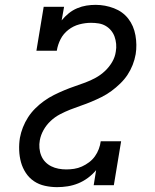

<svg xmlns="http://www.w3.org/2000/svg" viewBox="-20 -763 640 791"><path d="M215 8Q190 8 165 2.5Q140 -3 120 -16.5Q100 -30 86.5 -50.5Q73 -71 66.5 -94.5Q60 -118 59 -144Q58 -170 62 -195Q66 -217 74.5 -238.5Q83 -260 95.5 -279.5Q108 -299 125 -316Q142 -333 161.5 -347Q181 -361 202 -371.5Q223 -382 244.5 -391Q266 -400 288 -407.5Q310 -415 331.5 -423Q353 -431 374 -442.5Q395 -454 412.5 -470.5Q430 -487 442 -507.5Q454 -528 457 -550Q460 -566 458.5 -582Q457 -598 452 -612Q447 -626 437.5 -637.5Q428 -649 415 -656.5Q402 -664 386.5 -666.5Q371 -669 355 -669Q331 -669 306.5 -662.5Q282 -656 261.5 -640Q241 -624 229.5 -601.5Q218 -579 214 -554H130L160 -735H244L234 -679Q247 -695 263 -708Q279 -721 298 -729Q317 -737 336 -740Q355 -743 374 -743Q413 -743 449.5 -729Q486 -715 508.5 -686Q531 -657 538 -617.5Q545 -578 539 -540Q535 -517 526.5 -495.5Q518 -474 505.5 -455Q493 -436 475.5 -419Q458 -402 439 -388Q420 -374 399 -363.5Q378 -353 356.5 -344Q335 -335 313 -327.5Q291 -320 269.5 -311.5Q248 -303 227 -292Q206 -281 188.5 -264.5Q171 -248 159.5 -227.5Q148 -207 144 -185Q141 -169 142.5 -152.5Q144 -136 150 -121.5Q156 -107 166.5 -96Q177 -85 191 -78Q205 -71 221 -68Q237 -65 253 -65Q269 -65 285.5 -67.5Q302 -70 317.5 -77Q333 -84 347 -94.5Q361 -105 371 -119Q381 -133 387 -149Q393 -165 395 -181H479L449 0H366L376 -62Q361 -44 342 -30Q323 -16 302 -7.5Q281 1 259 4.5Q237 8 215 8Z"/></svg>

Font: Iosevka Slab Extended Oblique
Style: Regular
Weight: 400
Width: 7
Italic angle: -9°
Monospace: yes
Designer: Belleve Invis
Foundry: Belleve Invis
Version: Version 11.1.0; ttfautohint (v1.8.3)